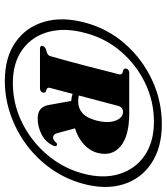

<svg xmlns="http://www.w3.org/2000/svg" viewBox="29 -823 656 754"><g transform="rotate(90 357.0 -446.0)"><path d="M297 -137Q205.5 -137 145.8 -178.8Q86 -220.5 65.2 -292.8Q44.5 -365 70 -456.5Q94 -543 153.2 -610Q212.5 -677 294.2 -715.2Q376 -753.5 467.5 -753.5Q559 -753.5 620.2 -713.2Q681.5 -673 703.8 -602.5Q726 -532 701 -441.5Q682.5 -375.5 643.8 -320Q605 -264.5 550.5 -223.5Q496 -182.5 431.2 -159.8Q366.5 -137 297 -137ZM306 -168.5Q387.5 -168.5 460.5 -204.2Q533.5 -240 586.5 -301.8Q639.5 -363.5 661 -441.5Q683 -522.5 663.5 -586Q644 -649.5 590.8 -686Q537.5 -722.5 458 -722.5Q378.5 -722.5 307.2 -688.5Q236 -654.5 183.8 -594.5Q131.5 -534.5 110.5 -456.5Q87.5 -374.5 105 -309.2Q122.5 -244 174.5 -206.2Q226.5 -168.5 306 -168.5ZM580 -500Q572 -470 546.5 -447Q521 -424 484 -412.5L502 -346.5Q506 -326.5 520.5 -326.5Q530.5 -326.5 541 -339.5Q544 -342.5 548.5 -342Q552.5 -341.5 553.8 -337.5Q555 -333.5 552.5 -328Q538.5 -297.5 508.8 -281.8Q479 -266 444.5 -266Q399 -266 392 -311L376.5 -397.5Q360.5 -399 348.5 -403Q343 -381.5 337.2 -360Q331.5 -338.5 326 -317.5Q323.5 -309.5 324.8 -306.5Q326 -303.5 331 -301L340 -297.5Q345.5 -293.5 343.5 -286Q340 -275 326 -275H172.5Q157.5 -275 160.5 -286Q163 -293.5 172.5 -298L185.5 -302Q191.5 -304 195.2 -307Q199 -310 201 -317.5Q220 -384 238.2 -454.2Q256.5 -524.5 271.5 -584Q274.5 -594.5 267 -598.5L254.5 -602.5Q247.5 -606 249.5 -614.5Q253 -625.5 267.5 -625.5H425.5Q514.5 -625.5 555 -591Q595.5 -556.5 580 -500ZM395.5 -581Q386 -545 375.8 -506.2Q365.5 -467.5 355 -427.5Q364 -425 379 -425Q405 -425 424 -441.5Q443 -458 453 -495.5Q465 -541 454 -571Q443 -601 419 -601Q401 -601 395.5 -581Z"/></g></svg>

Font: Fraunces 72pt Black
Style: Italic
Weight: 900
Italic angle: -16°
Version: Version 1.000;[b76b70a41]